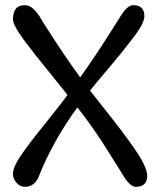

<svg xmlns="http://www.w3.org/2000/svg" viewBox="-20 -716 619 742"><path d="M241 -349Q219 -377 176 -430Q133 -483 114.5 -506.5Q96 -530 72 -562Q30 -619 30 -642.5Q30 -666 40.5 -681Q51 -696 77 -696Q103 -696 130 -657L156 -615Q229 -500 290 -417Q351 -503 395 -573Q439 -643 449 -658Q473 -696 495 -696Q538 -696 538 -653Q538 -625 490 -564Q450 -511 400 -452.5Q350 -394 328 -366Q348 -340 387 -291Q426 -242 449 -211.5Q472 -181 498 -144Q549 -71 549 -36Q549 -16 538 -5Q527 6 505.5 6Q484 6 459 -33Q457 -37 442.5 -60Q428 -83 413 -107Q398 -131 377 -164Q330 -236 279 -301Q182 -167 130 -34Q124 -17 110 -5.5Q96 6 76.5 6Q57 6 43.5 -10Q30 -26 30 -43Q30 -60 41 -82Q52 -104 74.5 -135Q97 -166 120 -195Q143 -224 179 -269Q215 -314 241 -349Z"/></svg>

Font: Macondo
Style: Regular
Weight: 400
Version: Version 2.001